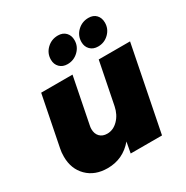

<svg xmlns="http://www.w3.org/2000/svg" viewBox="-177 -920 1036 1072"><g transform="rotate(-30 341.0 -383.5)"><path d="M409 -705Q409 -665 379.5 -636.5Q350 -608 309 -608Q278 -608 259 -627Q240 -646 240 -676Q240 -717 269.5 -745.5Q299 -774 341 -774Q372 -774 390.5 -755Q409 -736 409 -705ZM605 -705Q605 -665 576 -636.5Q547 -608 506 -608Q475 -608 456 -627Q437 -646 437 -676Q437 -717 466.5 -745.5Q496 -774 538 -774Q569 -774 587 -755Q605 -736 605 -705ZM32 -171Q32 -200 37 -222L101 -544H303L245 -252Q242 -239 242 -228Q242 -197 259.5 -179Q277 -161 307 -161Q346 -161 377 -192.5Q408 -224 418 -273L472 -544H674L566 0H364L377 -70Q312 7 213 7Q131 7 81.5 -42.5Q32 -92 32 -171Z"/></g></svg>

Font: TypoPRO Montserrat
Style: Italic
Weight: 800
Italic angle: -11.3°
Designer: Julieta Ulanovsky
Foundry: Julieta Ulanovsky
Version: Version 6.001